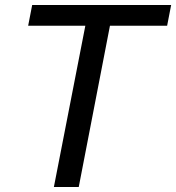

<svg xmlns="http://www.w3.org/2000/svg" viewBox="-20 -749 706 769"><path d="M321.8 -646H92.8L108.9 -729H665.5L649.4 -646H420.4L295.4 0H195.8Z"/></svg>

Font: Hack
Style: Italic
Weight: 400
Italic angle: -11°
Monospace: yes
Designer: Christopher Simpkins
Foundry: Christopher Simpkins
Version: Version 2.019; ttfautohint (v1.4.1) -l 4 -r 80 -G 350 -x 0 -